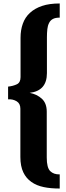

<svg xmlns="http://www.w3.org/2000/svg" viewBox="-20 -880 380 1113"><path d="M326.2 130.9Q291 131.8 271 111.8Q251 91.8 251 33.2V-232.9Q251 -281.2 222.7 -307.6Q194.3 -333.5 151.9 -341.8Q252 -353.5 252 -456.1V-664.1Q252 -687.5 254.4 -710.9Q256.3 -730.5 264.6 -747.1Q272 -762.2 286.6 -770Q300.8 -777.8 326.2 -777.8V-859.9Q266.1 -859.9 224.1 -845.7Q181.6 -831.5 153.3 -805.2Q125.5 -779.8 112.3 -742.7Q99.1 -706.1 99.1 -661.1V-433.1Q99.1 -401.9 78.1 -391.6Q55.7 -380.9 26.9 -377.9V-304.2Q54.7 -306.2 77.1 -292.5Q98.1 -279.3 98.1 -250V29.8Q98.1 83.5 115.2 119.1Q131.3 153.3 162.1 174.8Q191.4 195.8 233.9 204.6Q273.4 212.9 326.2 212.9Z"/></svg>

Font: SimahzazaarabicW05-Bold
Style: Regular
Weight: 700
Designer: Ahmed zaza
Foundry: Ahmed zaza
Version: Version 1.001